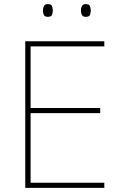

<svg xmlns="http://www.w3.org/2000/svg" viewBox="-20 -915 590 935"><path d="M488 0H103V-714H488V-689H129V-389H468V-364H129V-25H488ZM189 -864Q189 -876 194 -885.5Q199 -895 212 -895Q229 -895 233 -885.5Q237 -876 237 -864Q237 -851 233 -842Q229 -833 212 -833Q199 -833 194 -842Q189 -851 189 -864ZM374 -864Q374 -876 379 -885.5Q384 -895 397 -895Q414 -895 418 -885.5Q422 -876 422 -864Q422 -851 418 -842Q414 -833 397 -833Q384 -833 379 -842Q374 -851 374 -864Z"/></svg>

Font: Noto Sans Khmer Thin
Style: Regular
Weight: 250
Version: Version 2.003